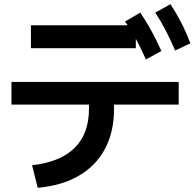

<svg xmlns="http://www.w3.org/2000/svg" viewBox="-20 -872 923 911"><path d="M132.2 -87.8Q266.7 -103.3 334.4 -170.6Q402.2 -237.8 402.2 -355.6V-375.6H34.4V-483.3H827.8V-375.6H521.1V-355.6Q521.1 -246.7 478.3 -166.1Q435.6 -85.6 354.4 -38.3Q273.3 8.9 158.9 18.9ZM126.7 -643.3V-752.2H624.4V-643.3ZM672.2 -590Q648.9 -642.2 626.1 -685Q603.3 -727.8 573.3 -770L645.6 -812.2Q675.6 -767.8 699.4 -723.9Q723.3 -680 745.6 -630ZM811.1 -632.2Q788.9 -683.3 766.7 -726.7Q744.4 -770 716.7 -812.2L788.9 -852.2Q817.8 -807.8 840.6 -763.3Q863.3 -718.9 883.3 -666.7Z"/></svg>

Font: Paperlogy 6 SemiBold
Style: Regular
Weight: 600
Designer: redesigned by Lee Juim, glyphs from Gmarket Sans & Montserrat
Foundry: PT&
Version: Version 1.001